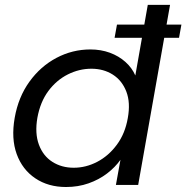

<svg xmlns="http://www.w3.org/2000/svg" viewBox="-20 -760 766 789"><path d="M450.9 -604.7 460.7 -658.9H725.5L715.7 -604.7ZM40.4 -276Q55.4 -361.3 101 -424.4Q146.6 -487.6 212.1 -522.2Q277.6 -556.8 351.6 -556.8Q394.7 -556.8 431.5 -543.3Q468.3 -529.7 495.5 -505.4Q522.6 -481.2 536.1 -449.8L587.3 -740H678.8L547.8 0H456.3L475 -103.3Q453 -72.4 419.8 -47Q386.6 -21.6 343.9 -6.6Q301.2 8.5 251.3 8.5Q178.1 8.5 125 -27.3Q71.9 -63 48.6 -126.9Q25.4 -190.8 40.4 -276ZM505.1 -274.5Q516.8 -338.2 499.1 -383.8Q481.4 -429.5 443.3 -453.6Q405.3 -477.6 355.4 -477.6Q305.6 -477.6 258.8 -454.2Q212 -430.7 178.7 -386Q145.4 -341.2 133.6 -276Q122.6 -211.9 139.9 -165.5Q157.1 -119.1 195.2 -94.9Q233.2 -70.7 283 -70.7Q332.9 -70.7 379.4 -94.9Q425.9 -119.1 460 -165Q494.1 -210.9 505.1 -274.5Z"/></svg>

Font: Poppins Variable
Style: Italic
Weight: 100
Italic angle: -10°
Designer: Jonny Pinhorn
Foundry: Indian Type Foundry
Version: Version 6.000